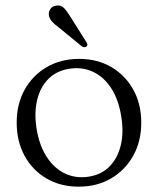

<svg xmlns="http://www.w3.org/2000/svg" viewBox="-20 -688 592 719"><path d="M276.5 -467.5Q344.5 -467.5 397 -436.8Q449.5 -406 479.2 -352.2Q509 -298.5 509 -228.5Q509 -159 479 -105Q449 -51 396.2 -20Q343.5 11 274.5 11Q206 11 153.8 -19.8Q101.5 -50.5 72 -104.8Q42.5 -159 42.5 -229Q42.5 -298.5 72.2 -352Q102 -405.5 154.8 -436.5Q207.5 -467.5 276.5 -467.5ZM312.5 -26.5Q359 -33.5 389.5 -64Q420 -94.5 432 -143Q444 -191.5 434 -252Q424 -315.5 396.2 -358Q368.5 -400.5 328.2 -419.2Q288 -438 240 -430.5Q192.5 -423.5 161.8 -393Q131 -362.5 119.2 -314.2Q107.5 -266 117 -205.5Q127.5 -142 155.5 -99.5Q183.5 -57 224 -38Q264.5 -19 312.5 -26.5ZM245.5 -622.5 303 -531Q306 -526.5 307 -522Q308 -517.5 304 -514Q301 -511 296.2 -511.2Q291.5 -511.5 287 -514L201 -584.5Q185 -596 175 -607Q165 -618 163 -631.5Q161.5 -644 168.8 -654.5Q176 -665 190.5 -667Q208 -670 220 -657.5Q232 -645 245.5 -622.5Z"/></svg>

Font: Fraunces 48pt Soft Wonky Light
Style: Regular
Weight: 300
Version: Version 1.000;[b76b70a41]